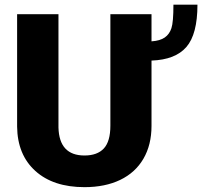

<svg xmlns="http://www.w3.org/2000/svg" viewBox="-20 -770 843 800"><path d="M611.3 -710.9V-597.7Q647 -600.1 666.5 -613.8Q686 -627.4 694.3 -652.6Q702.6 -677.7 702.6 -750.5H802.7Q802.7 -627.4 756.6 -574.2Q710.4 -521 611.3 -517.6V-245.6Q611.3 -166.5 577.6 -108.6Q543.9 -50.8 481 -20.5Q418 9.8 332 9.8Q202.1 9.8 127.4 -57.6Q52.7 -125 51.3 -242.2V-710.9H223.6V-238.8Q226.6 -122.1 332 -122.1Q385.3 -122.1 412.6 -151.4Q439.9 -180.7 439.9 -246.6V-710.9Z"/></svg>

Font: Roboto Black
Style: Regular
Weight: 900
Designer: Google
Version: Version 2.134; 2016